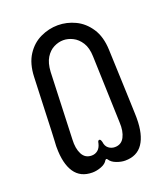

<svg xmlns="http://www.w3.org/2000/svg" viewBox="-110 -640 628 723"><g transform="rotate(-20 204.0 -279.0)"><path d="M138 4Q90 4 66.5 -31Q43 -66 43 -131Q43 -133 43 -137Q43 -141 44 -155Q45 -169 46 -198Q47 -227 49 -278.5Q51 -330 54 -409Q56 -462 78 -496Q100 -530 134 -546Q168 -562 204 -562Q240 -562 273.5 -546Q307 -530 329.5 -496Q352 -462 354 -409Q357 -330 359 -279Q361 -228 362 -198.5Q363 -169 363.5 -155Q364 -141 364 -137Q364 -133 364 -131Q364 -66 340.5 -31Q317 4 269 4Q253 4 234.5 -3Q216 -10 208 -23Q204 -29 199 -23Q192 -10 173.5 -3Q155 4 138 4ZM204 -502Q185 -502 166 -492.5Q147 -483 134 -462Q121 -441 119 -406L109 -139Q107 -103 119 -80Q131 -57 157 -57Q171 -57 181.5 -65.5Q192 -74 196 -91Q197 -97 198.5 -100Q200 -103 204 -103Q209 -103 212 -91Q214 -74 225 -65.5Q236 -57 250 -57Q276 -57 288 -80Q300 -103 298 -139L289 -406Q288 -441 274.5 -462Q261 -483 242 -492.5Q223 -502 204 -502Z"/></g></svg>

Font: Beiruti
Style: Regular
Weight: 400
Designer: Arlette Boutros
Foundry: Boutros
Version: Version 1.41